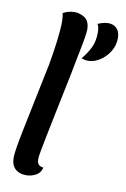

<svg xmlns="http://www.w3.org/2000/svg" viewBox="-87 -806 578 879"><g transform="rotate(10 201.5 -367.0)"><path d="M97 20Q65 20 46.5 2Q28 -16 28 -48Q28 -64 32 -90.5Q36 -117 45.5 -165.5Q55 -214 72 -294.5Q89 -375 114 -498Q124 -554 131 -609Q138 -664 138 -701Q138 -724 134 -740Q144 -746 158 -750Q172 -754 187 -754Q213 -754 235.5 -739Q258 -724 258 -684Q258 -676 254.5 -652Q251 -628 244.5 -596Q238 -564 231.5 -531Q225 -498 220 -471Q196 -355 181 -281.5Q166 -208 157.5 -166Q149 -124 145.5 -104Q142 -84 141 -76Q140 -68 140 -62Q140 -30 170 -28Q164 -3 143 8.5Q122 20 97 20ZM286 -545Q273 -545 255 -551Q280 -581 294 -610.5Q308 -640 308 -679Q308 -690 306.5 -700Q305 -710 300 -719Q308 -723 322 -727Q336 -731 349 -731Q372 -731 387.5 -716Q403 -701 403 -671Q403 -636 385 -607.5Q367 -579 340 -562Q313 -545 286 -545Z"/></g></svg>

Font: Sansita Swashed
Style: Regular
Weight: 400
Designer: Pablo Cosgaya
Foundry: Omnibus-Type
Version: Version 1.003; ttfautohint (v1.8.3)